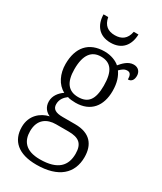

<svg xmlns="http://www.w3.org/2000/svg" viewBox="-238 -814 959 1138"><g transform="rotate(30 242.0 -245.5)"><path d="M235 -606C315 -606 353 -659 355 -731H323C313 -678 281 -657 235 -657C189 -657 158 -678 148 -731H116C117 -659 156 -606 235 -606ZM216 240C368 240 442 169 442 59C442 -26 399 -83 296 -83H211C164 -83 139 -96 139 -130C139 -164 158 -185 179 -201C190 -196 218 -194 233 -194C338 -194 390 -263 390 -364C390 -422 375 -459 356 -486C373 -503 386 -513 406 -513C427 -513 434 -496 434 -469C459 -469 470 -488 470 -514C470 -540 454 -563 421 -563C382 -563 353 -529 336 -509C315 -528 277 -544 233 -544C124 -544 68 -476 68 -364C68 -298 96 -238 147 -212C118 -192 93 -162 93 -123C93 -82 117 -59 142 -48C87 -36 30 8 30 89C30 183 92 240 216 240ZM230 -231C164 -231 129 -273 129 -364C129 -462 165 -507 229 -507C297 -507 329 -464 329 -365C329 -270 298 -231 230 -231ZM218 202C117 202 85 150 85 86C85 4 138 -26 198 -26H284C353 -26 386 -2 386 68C386 148 342 202 218 202Z"/></g></svg>

Font: Noto Serif Bengali SemiCondensed Light
Style: Regular
Weight: 300
Width: 4
Designer: Juan Bruce, Universal Thirst, Indian Type Foundry and the Monotype Design Team.
Foundry: Monotype Imaging Inc.
Version: Version 2.003